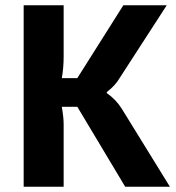

<svg xmlns="http://www.w3.org/2000/svg" viewBox="-20 -710 671 730"><path d="M274 -304H215Q222 -264 222 -238V0H70V-690H222V-495Q222 -451 215 -413H274L449 -690H614L436 -415Q419 -385 386 -360V-356Q422 -331 444 -295L626 0H456Z"/></svg>

Font: Exo 2.0
Style: Bold
Weight: 700
Designer: Natanael Gama
Version: Version 1.001;PS 001.001;hotconv 1.0.70;makeotf.lib2.5.58329